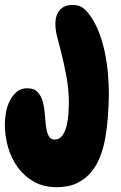

<svg xmlns="http://www.w3.org/2000/svg" viewBox="-45 -737 491 779"><path d="M396.5 -363.3V-338.9Q395.5 -302.7 392.6 -261.7Q389.6 -220.7 382.8 -180.7Q376 -140.6 362.3 -104Q348.6 -67.4 325.2 -39.1Q301.8 -10.7 267.6 5.9Q233.4 22.5 184.6 22.5Q131.8 22.5 92.3 0Q52.7 -22.5 26.4 -59.1Q0 -95.7 -12.7 -141.1Q-25.4 -186.5 -25.4 -233.4Q-25.4 -253.9 -21 -279.3Q-16.6 -304.7 -5.9 -326.7Q4.9 -348.6 22 -363.8Q39.1 -378.9 65.4 -378.9Q93.8 -378.9 107.9 -363.3Q122.1 -347.7 128.4 -324.7Q134.8 -301.8 136.7 -274.9Q138.7 -248 141.6 -225.1Q144.5 -202.1 151.9 -186.5Q159.2 -170.9 176.8 -170.9Q197.3 -170.9 209 -188.5Q220.7 -206.1 226.1 -230Q231.4 -253.9 232.9 -278.3Q234.4 -302.7 234.4 -316.4Q234.4 -371.1 225.1 -423.3Q215.8 -475.6 202.1 -529.3Q195.3 -556.6 187.5 -585Q179.7 -613.3 179.7 -641.6Q179.7 -674.8 197.3 -695.8Q214.8 -716.8 249 -716.8Q274.4 -716.8 289.1 -706.5Q303.7 -696.3 318.4 -676.8Q340.8 -646.5 356 -607.4Q371.1 -568.4 379.9 -526.4Q388.7 -484.4 392.6 -441.9Q396.5 -399.4 396.5 -363.3Z"/></svg>

Font: Chewy
Style: Regular
Weight: 400
Designer: Squid
Foundry: Font Diner, Inc DBA Sideshow
Version: Version 1.000